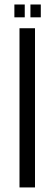

<svg xmlns="http://www.w3.org/2000/svg" viewBox="-20 -821 239 841"><path d="M133.3 0H65.4V-697.3H133.3ZM158.7 -745.1H113.3V-801.3H158.7ZM88.4 -745.1H43V-801.3H88.4Z"/></svg>

Font: Agdasima
Style: Regular
Weight: 400
Width: 3
Designer: The DocRepair Project, Patric King
Foundry: Google
Version: Version 2.002